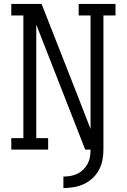

<svg xmlns="http://www.w3.org/2000/svg" viewBox="-20 -755 640 969"><path d="M300 194V136Q318 136 336 133Q354 130 370.5 122Q387 114 400.5 100.5Q414 87 422.5 71Q431 55 434 36.5Q437 18 437 0H410L163 -631V-58H223V0H37V-58H98V-677H37V-735H190L373 -269L437 -104V-677H377V-735H563V-677H502V0Q502 27 497 53Q492 79 479.5 102.5Q467 126 447 144.5Q427 163 403 174Q379 185 352.5 189.5Q326 194 300 194Z"/></svg>

Font: Iosevka Slab Light Extended
Style: Regular
Weight: 300
Width: 7
Monospace: yes
Designer: Belleve Invis
Foundry: Belleve Invis
Version: Version 11.1.0; ttfautohint (v1.8.3)